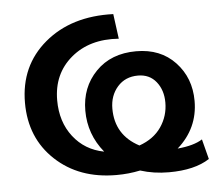

<svg xmlns="http://www.w3.org/2000/svg" viewBox="-44 -568 725 630"><g transform="rotate(-5 319.0 -253.5)"><path d="M362 -438Q266 -445 204.5 -393Q143 -341 143 -254Q143 -183 181 -134Q219 -85 282 -73Q232 -134 232 -212Q232 -289 282 -340.5Q332 -392 415 -392Q495 -392 543.5 -340.5Q592 -289 592 -213Q592 -123 523 -62Q577 -67 605 -85L622 -19Q573 13 488 13Q438 13 394 -1Q356 7 316 7Q193 7 115 -66Q37 -139 37 -255Q37 -377 125 -451Q213 -525 351 -520ZM321 -211Q321 -124 399 -83Q447 -100 471.5 -136Q496 -172 496 -216Q496 -257 474 -284.5Q452 -312 414 -312Q372 -312 346.5 -283Q321 -254 321 -211Z"/></g></svg>

Font: LT Superior Semi-bold
Style: Regular
Weight: 600
Designer: Daniel Lyons
Foundry: LyonsType
Version: Version 1.0